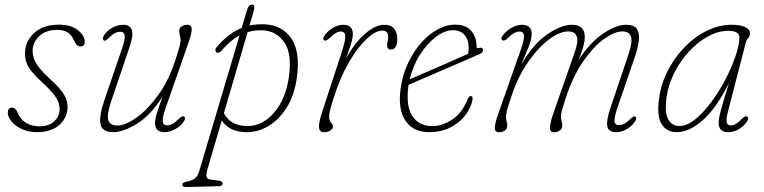

<svg xmlns="http://www.w3.org/2000/svg" viewBox="-20 -550 3223 810"><path d="M146.5 -17Q186 -17 208.8 -38.2Q231.5 -59.5 231.5 -90Q231.5 -112.5 218.5 -135.2Q205.5 -158 164.5 -196.5Q133 -225.5 115.8 -246Q98.5 -266.5 92 -284.8Q85.5 -303 85.5 -325Q85.5 -375 123.8 -410.5Q162 -446 229.5 -446Q279 -446 308.2 -423Q337.5 -400 337.5 -374Q337.5 -354 318.5 -354Q303.5 -354 292.5 -378.5Q283 -401.5 266.2 -412.8Q249.5 -424 221.5 -424Q173.5 -424 145.5 -397.2Q117.5 -370.5 117.5 -334.5Q117.5 -311 131 -285.5Q144.5 -260 185 -222.5Q218.5 -192 235.5 -171Q252.5 -150 258.8 -133.2Q265 -116.5 265 -99Q265 -54.5 231.2 -23.5Q197.5 7.5 135 7.5Q99.5 7.5 72 -5.5Q44.5 -18.5 28.8 -37.5Q13 -56.5 13 -74Q13 -96 30.5 -96Q37.5 -96 43.5 -91.2Q49.5 -86.5 54.5 -74.5Q67 -44.5 91.2 -30.8Q115.5 -17 146.5 -17Z M756 -58.5Q765 -52.5 756.5 -39Q743.5 -19 720.2 -5.8Q697 7.5 674 7.5Q634 7.5 634 -31Q634 -45.5 640.2 -67.8Q646.5 -90 666.5 -143.5Q613.5 -61 556.2 -26.8Q499 7.5 458 7.5Q410.5 7.5 404 -26.5Q397.5 -60.5 420.5 -128L495.5 -347Q508 -383.5 506 -399.8Q504 -416 487 -416Q476 -416 465 -410.5Q454 -405 440 -391Q432.5 -383.5 427.8 -380.2Q423 -377 418 -379.5Q414 -382 414.2 -387.8Q414.5 -393.5 417.5 -399Q428.5 -418.5 452 -432Q475.5 -445.5 499 -445.5Q527.5 -445.5 535.8 -424.8Q544 -404 527.5 -354.5L449.5 -124Q429.5 -64.5 437 -42.5Q444.5 -20.5 474.5 -20.5Q509 -20.5 556 -54Q603 -87.5 647.5 -149Q692 -210.5 719.5 -295.5Q734 -341 738 -356.5Q742 -372 742 -380.5Q742 -389.5 739 -399.2Q736 -409 736 -420Q736 -432 746.8 -438.8Q757.5 -445.5 771.5 -445.5Q786.5 -445.5 788.5 -430Q790.5 -414.5 776 -372.5L679 -95Q665 -55 666.5 -38Q668 -21 685.5 -21Q695.5 -21 707.2 -27Q719 -33 735 -49Q749.5 -62.5 756 -58.5Z M917 -339Q905 -324 895 -328Q889 -330.5 888.8 -337.5Q888.5 -344.5 893.5 -350.5Q944 -410 999.5 -432L1022.5 -508.5Q1028.5 -530.5 1043.5 -530.5Q1058 -530.5 1050 -502L1032.5 -442.5Q1061.5 -448.5 1095.5 -447.5Q1170 -444.5 1209 -388Q1248 -331.5 1232 -219Q1221.5 -146.5 1188.8 -95Q1156 -43.5 1109.8 -16.8Q1063.5 10 1013 7.5Q981 6 956.5 -5.5Q932 -17 915.5 -42L854.5 166.5Q850 182.5 851 194Q852 205.5 870 208L902 212Q919 213.5 919 224Q919 235 903 235.5L768 239Q749 239.5 749 229.5Q749 220 764.5 217Q791.5 212 803 202.2Q814.5 192.5 820.5 172L990.5 -400.5Q952.5 -380.5 917 -339ZM1017.5 -18.5Q1058 -16 1095.8 -39.5Q1133.5 -63 1161 -109.8Q1188.5 -156.5 1198.5 -223.5Q1213 -322 1180 -370.5Q1147 -419 1089.5 -422Q1054.5 -423.5 1024.5 -414.5L924.5 -72.5Q938 -47.5 960.2 -33.8Q982.5 -20 1017.5 -18.5Z M1348.5 -379.5Q1339 -384.5 1347.5 -397.5Q1360 -417.5 1382.8 -431.5Q1405.5 -445.5 1428.5 -445.5Q1468.5 -445.5 1468.5 -406.5Q1468.5 -388.5 1460.2 -362.8Q1452 -337 1440 -304Q1477.5 -371 1520.8 -408.2Q1564 -445.5 1602 -445.5Q1629 -445.5 1642.5 -429.5Q1656 -413.5 1656 -386.5Q1656 -341 1628.5 -341Q1613 -341 1613 -360.5Q1613 -368 1615.2 -375.5Q1617.5 -383 1617.5 -394.5Q1617.5 -421 1593 -421Q1564.5 -421 1527 -386Q1489.5 -351 1453 -289Q1416.5 -227 1390.5 -145.5Q1377 -104.5 1372.8 -86Q1368.5 -67.5 1368.5 -56.5Q1368.5 -41.5 1376.5 -33.2Q1384.5 -25 1384.5 -16.5Q1384.5 -6 1372.8 1Q1361 8 1347.5 8Q1329 8 1326 -9.8Q1323 -27.5 1338 -74.5L1424 -337Q1437 -378.5 1436.5 -397.8Q1436 -417 1417.5 -417Q1407.5 -417 1396.2 -410.5Q1385 -404 1369 -388Q1355 -375.5 1348.5 -379.5Z M1972.5 -125.5Q1966.5 -94.5 1943.2 -64Q1920 -33.5 1881.2 -13Q1842.5 7.5 1791 7.5Q1727.5 7.5 1695 -34.5Q1662.5 -76.5 1667.5 -150Q1671 -208.5 1692 -261.8Q1713 -315 1746 -356.5Q1779 -398 1819.2 -422Q1859.5 -446 1901 -446Q1946 -446 1968.2 -419.5Q1990.5 -393 1990.5 -353.5Q1990.5 -344 2001 -347.5Q2015.5 -352.5 2017.5 -339.5Q2019 -329 2004 -322Q1970 -307 1925.8 -288Q1881.5 -269 1837 -249.8Q1792.5 -230.5 1756.5 -215Q1720.5 -199.5 1703.5 -192Q1701.5 -178 1700.5 -164Q1695.5 -89.5 1724.2 -53.8Q1753 -18 1803.5 -18Q1846 -18 1888 -45.8Q1930 -73.5 1953.5 -133Q1958 -144.5 1965.5 -144.5Q1977 -144.5 1972.5 -125.5ZM1891 -422.5Q1856.5 -422.5 1819.5 -394.8Q1782.5 -367 1752.2 -320Q1722 -273 1708.5 -215.5Q1732.5 -226 1775.8 -244.5Q1819 -263 1867.2 -284.2Q1915.5 -305.5 1955 -323Q1957 -333 1957 -348.5Q1957 -382.5 1939.8 -402.5Q1922.5 -422.5 1891 -422.5Z M2313.5 -69.5 2401.5 -320.5Q2421.5 -376 2413.2 -396.8Q2405 -417.5 2377.5 -417.5Q2342.5 -417.5 2297.8 -384.8Q2253 -352 2210.8 -292.5Q2168.5 -233 2140.5 -152.5Q2124.5 -105.5 2119.5 -86.8Q2114.5 -68 2114.5 -57.5Q2114.5 -47.5 2117.2 -38.5Q2120 -29.5 2120 -19.5Q2120 -6.5 2109.8 0.8Q2099.5 8 2084.5 8Q2067 8 2067.5 -11.2Q2068 -30.5 2082.5 -71.5L2178 -343Q2192 -383 2190.5 -400Q2189 -417 2171.5 -417Q2149 -417 2121 -388Q2115.5 -383 2110.2 -380.2Q2105 -377.5 2100.5 -380Q2091 -385 2099 -397.5Q2113 -418 2136.5 -431.8Q2160 -445.5 2182 -445.5Q2223 -445.5 2223 -407Q2223 -383 2210.8 -354.5Q2198.5 -326 2179.5 -278Q2230.5 -365.5 2289.2 -405.5Q2348 -445.5 2393 -445.5Q2448.5 -445.5 2447 -391Q2446.5 -373 2440 -350.8Q2433.5 -328.5 2422 -298.5Q2469.5 -371 2524.2 -408.2Q2579 -445.5 2622.5 -445.5Q2655.5 -445.5 2667.2 -427.5Q2679 -409.5 2675.2 -379.5Q2671.5 -349.5 2659.5 -313L2586.5 -100.5Q2571.5 -58 2572.5 -40Q2573.5 -22 2591.5 -22Q2601.5 -22 2613.2 -27.8Q2625 -33.5 2641 -49.5Q2654 -61.5 2660 -58Q2664 -56 2663.8 -50.5Q2663.5 -45 2660.5 -40Q2649 -21 2626.8 -6.8Q2604.5 7.5 2580 7.5Q2545.5 7.5 2541.8 -18.5Q2538 -44.5 2555.5 -95L2631 -319.5Q2649.5 -374 2641.8 -395.8Q2634 -417.5 2605.5 -417.5Q2573 -417.5 2528.2 -385.5Q2483.5 -353.5 2439.8 -290.2Q2396 -227 2366 -134Q2354.5 -99 2350.5 -84Q2346.5 -69 2346.5 -59.5Q2346.5 -48 2349.2 -39Q2352 -30 2352 -19Q2352 -7 2341.5 0.5Q2331 8 2316.5 8Q2298 8 2300.5 -15.8Q2303 -39.5 2313.5 -69.5Z M3050.5 -77Q3043 -47 3046 -34Q3049 -21 3063.5 -21Q3084 -21 3110 -48.5Q3124.5 -63 3132 -58.5Q3141 -52.5 3132 -38.5Q3119.5 -19 3098.2 -5.8Q3077 7.5 3052 7.5Q3012 7.5 3012 -31Q3012 -42.5 3015.2 -59.2Q3018.5 -76 3027.8 -108.8Q3037 -141.5 3055.5 -200Q3003.5 -95.5 2946 -44Q2888.5 7.5 2835 7.5Q2794 7.5 2772.8 -24Q2751.5 -55.5 2759 -120.5Q2764.5 -184 2792.5 -242.2Q2820.5 -300.5 2863.8 -346.5Q2907 -392.5 2959.5 -419Q3012 -445.5 3067 -445.5Q3101 -445.5 3122.5 -436.2Q3144 -427 3144 -410Q3144 -398.5 3136 -388.8Q3128 -379 3125.5 -367.5ZM2790.5 -126Q2784.5 -71 2800 -44.8Q2815.5 -18.5 2846.5 -18.5Q2877.5 -18.5 2911.5 -45.5Q2945.5 -72.5 2978.2 -116Q3011 -159.5 3037.8 -210Q3064.5 -260.5 3081.2 -308Q3098 -355.5 3099.5 -389.5Q3100.5 -420 3052 -420Q3010 -420 2966.5 -396.2Q2923 -372.5 2885.2 -331.2Q2847.5 -290 2822 -237.2Q2796.5 -184.5 2790.5 -126Z"/></svg>

Font: Fraunces 72pt SuperSoft Thin
Style: Italic
Weight: 100
Italic angle: -16°
Version: Version 1.000;[b76b70a41]